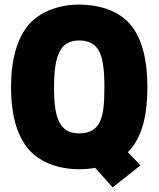

<svg xmlns="http://www.w3.org/2000/svg" viewBox="-20 -728 690 835"><path d="M552 -84C601 -145 621 -234 621 -349C621 -468 598 -555 553 -614C505 -677 419 -708 324 -708C239 -708 156 -679 105 -621C54 -560 28 -469 28 -349C28 -237 50 -146 100 -84C149 -23 234 8 324 8C348 8 372 6 394 2L470 87L591 -9L536 -66C542 -72 547 -78 552 -84ZM239 -195C222 -226 215 -273 215 -349C215 -438 226 -489 250 -520C266 -541 291 -552 324 -552C363 -552 390 -539 408 -511C426 -481 434 -432 434 -349C434 -272 429 -230 415 -200C398 -164 370 -148 324 -148C283 -148 256 -163 239 -195Z"/></svg>

Font: Arthouse Owned Black
Style: Regular
Weight: 900
Designer: Jeremy Tribby
Foundry: Tribby Type
Version: Version 1.000;PS 001.000;hotconv 1.0.88;makeotf.lib2.5.64775